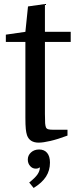

<svg xmlns="http://www.w3.org/2000/svg" viewBox="-20 -698 381 953"><path d="M9 -490V-526L106 -540L119 -666L203 -678V-540H331V-490H203V-133Q203 -99 204 -86.5Q205 -74 208 -66Q211 -59 219 -56.5Q227 -54 245 -54H315V-25Q267 -7 230.5 1.5Q194 10 172 10Q127 10 114 -27Q110 -39 108 -58Q106 -77 106 -114V-490ZM174 44Q200 44 214 61Q228 78 228 109Q228 148 208.5 178.5Q189 209 147 235L125 208Q154 185 165.5 168.5Q177 152 178 135L175 133Q171 139 157 139Q141 139 129.5 126Q118 113 118 94Q118 73 134 58.5Q150 44 174 44Z"/></svg>

Font: Domine
Style: Regular
Weight: 400
Designer: Pablo Impallari, Rodrigo Fuenzalida, Brenda Gallo
Foundry: Pablo Impallari, Rodrigo Fuenzalida, Brenda Gallo
Version: Version 2.000